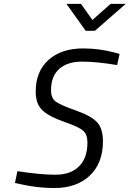

<svg xmlns="http://www.w3.org/2000/svg" viewBox="-20 -949 661 979"><path d="M240.2 -488.8Q240.2 -448.2 264.6 -430.7Q289.1 -413.1 366.7 -385.7Q444.3 -358.4 474.6 -326.2Q504.9 -293.9 504.9 -229Q504.9 -117.2 438 -53.7Q371.1 9.8 256.8 9.8Q171.9 9.8 85 -9.8L56.2 -16.1L68.8 -76.2Q185.1 -58.1 262.2 -58.1Q339.8 -58.1 382.8 -100.6Q425.8 -143.1 425.8 -222.2Q425.8 -263.2 403.8 -282.7Q381.8 -302.2 306.6 -328.1Q231.4 -354 196.8 -386.2Q161.6 -418.5 162.1 -482.9Q162.1 -585 227.5 -643.6Q293 -702.1 403.8 -702.1Q485.8 -702.1 564 -681.2L589.8 -673.8L577.1 -617.2Q471.2 -634.8 397.9 -634.8Q324.2 -634.8 282.2 -597.7Q240.2 -560.5 240.2 -488.8ZM621.1 -929.2 463.9 -792H417L318.8 -929.2H393.1L451.2 -847.2L543.9 -929.2Z"/></svg>

Font: TitilliumWeb-Italic
Style: Italic
Weight: 400
Italic angle: -13°
Version: Version 1.001;PS 57.000;hotconv 1.0.70;makeotf.lib2.5.55311